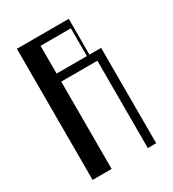

<svg xmlns="http://www.w3.org/2000/svg" viewBox="-188 -889 897 994"><g transform="rotate(-30 260.0 -392.0)"><path d="M70 -784H380V-570H450V0H400V-522H183.8V0H70ZM365 -570V-736H183.8V-570Z"/></g></svg>

Font: Facade Sud
Style: Regular
Weight: 100
Designer: Éléonore Fines
Foundry: Velvetyne Type Foundry
Version: Version 1.001;Glyphs 3.2 (3202)